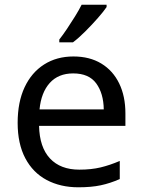

<svg xmlns="http://www.w3.org/2000/svg" viewBox="-20 -786 604 816"><path d="M292 -546Q361 -546 410.5 -516Q460 -486 486.5 -431.5Q513 -377 513 -304V-251H146Q148 -160 192.5 -112.5Q237 -65 317 -65Q368 -65 407.5 -74.5Q447 -84 489 -102V-25Q448 -7 408 1.5Q368 10 313 10Q237 10 178.5 -21Q120 -52 87.5 -113.5Q55 -175 55 -264Q55 -352 84.5 -415Q114 -478 167.5 -512Q221 -546 292 -546ZM291 -474Q228 -474 191.5 -433.5Q155 -393 148 -321H421Q420 -389 389 -431.5Q358 -474 291 -474ZM433 -756Q421 -738 396 -709.5Q371 -681 342.5 -652.5Q314 -624 290 -606H232V-618Q247 -637 264.5 -663Q282 -689 299 -716.5Q316 -744 327 -766H433Z"/></svg>

Font: Noto Sans Linear A
Style: Regular
Weight: 400
Designer: Monotype Design Team
Foundry: Monotype Imaging Inc.
Version: Version 2.002; ttfautohint (v1.8.4.7-5d5b)